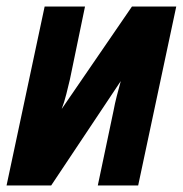

<svg xmlns="http://www.w3.org/2000/svg" viewBox="-29 -565 557 585"><path d="M-9 0 107 -545H230L184 -323Q179 -302 173 -278Q167 -254 159 -233L373 -545H508L392 0H269L317 -228Q321 -250 327 -273Q333 -296 339 -318L127 0Z"/></svg>

Font: Noto Sans Condensed
Style: Bold Italic
Weight: 700
Width: 3
Italic angle: -12°
Designer: Monotype Design Team
Foundry: Monotype Imaging Inc.
Version: Version 2.013; ttfautohint (v1.8.4.7-5d5b)